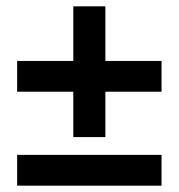

<svg xmlns="http://www.w3.org/2000/svg" viewBox="-20 -585 563 605"><path d="M211 -153V-296H34V-393H211V-565H312V-393H489V-296H312V-153ZM34 0V-97H489V0Z"/></svg>

Font: Assistant ExtraLight
Style: Bold
Weight: 700
Version: Version 3.000